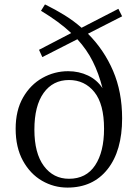

<svg xmlns="http://www.w3.org/2000/svg" viewBox="-20 -837 631 871"><path d="M293 -26Q371 -26 411.5 -87Q452 -148 452 -253Q452 -365 408 -419.5Q364 -474 293 -474Q220 -474 178 -415.5Q136 -357 136 -249Q136 -142 179 -84Q222 -26 293 -26ZM534 -763 379 -684Q452 -611 493 -515.5Q534 -420 534 -300Q534 -153 468 -69.5Q402 14 286 14Q224 14 170.5 -17Q117 -48 84 -108Q51 -168 51 -253Q51 -336 84.5 -394.5Q118 -453 172.5 -483.5Q227 -514 289 -514Q338 -514 379 -494.5Q420 -475 445 -437Q428 -504 401 -558Q374 -612 331 -659L172 -578L157 -611L303 -687Q249 -738 166 -788L184 -817Q231 -794 273 -768Q315 -742 350 -711L517 -797Z"/></svg>

Font: Shippori Mincho TTF
Style: Regular
Weight: 400
Version: Version 2.100